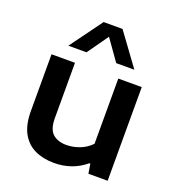

<svg xmlns="http://www.w3.org/2000/svg" viewBox="-145 -924 964 1050"><g transform="rotate(20 337.0 -399.5)"><path d="M286 9Q222.5 9 174 -14Q125.5 -37 98.2 -86.5Q71 -136 71 -216.5V-545H207.5V-224Q207.5 -158 237 -132.2Q266.5 -106.5 316 -106.5Q354.5 -106.5 393 -121.2Q431.5 -136 459.5 -165.5V-545H596V0H484L475 -55.5H469Q392 9 286 9ZM141.5 -620.5 278.5 -808H388.5L525.5 -620.5H420L333.5 -742.5L247 -620.5Z"/></g></svg>

Font: Encode Sans Expanded SemiBold
Style: Regular
Weight: 600
Width: 7
Designer: Multiple Designers
Foundry: Impallari Type
Version: Version 3.000; ttfautohint (v1.8.3) -l 8 -r 50 -G 200 -x 14 